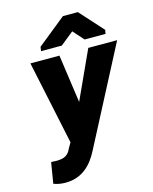

<svg xmlns="http://www.w3.org/2000/svg" viewBox="-138 -841 914 1144"><g transform="rotate(-15 319.0 -268.5)"><path d="M103 -528 212 -12 191 24V25C175 59 152 73 103 73C97 73 91 72 83 72H70L49 200C70 208 93 213 122 213C229 213 288 145 326 71L638 -528H460L324 -231L282 -528ZM183 -582H311L393 -648L452 -582H581L585 -606L455 -750H363L187 -608Z"/></g></svg>

Font: Asimov Pro
Style: UltObl
Weight: 900
Designer: Google
Version: Version 2.000980; 2014